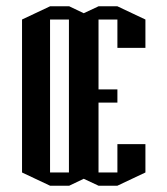

<svg xmlns="http://www.w3.org/2000/svg" viewBox="-20 -554 532 610"><path d="M442 -429V-402H353V-492H293V-291V-270H353V-228H293V-6H353V-96H442V-6L353 36H293L246 14L200 36H139L50 -6V-492L139 -534H200L246 -512L293 -534H353L442 -492ZM199 -6V-492H139V-6Z"/></svg>

Font: Frankia
Style: Regular
Weight: 400
Version: Version 001.000